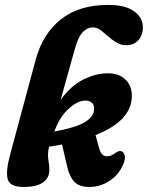

<svg xmlns="http://www.w3.org/2000/svg" viewBox="-20 -752 602 782"><path d="M478.5 -75Q459 -35 422.2 -12.8Q385.5 9.5 343 9.5Q303.5 9.5 283.5 -11Q263.5 -31.5 254 -72L232.5 -163.5Q207.5 -158.5 180 -154.5Q175.5 -137 175.5 -123Q175.5 -107 178.2 -92.8Q181 -78.5 181 -60Q181 -27 154.8 -8.8Q128.5 9.5 77 9.5Q19.5 9.5 11.2 -22.5Q3 -54.5 21 -121.5L126 -511Q154.5 -615 228.5 -673.5Q302.5 -732 421 -732Q490 -732 526 -706.2Q562 -680.5 562 -640Q562 -610 544 -589Q526 -568 494 -568Q472 -568 454 -579Q436 -590 420 -604.2Q404 -618.5 389.2 -629.5Q374.5 -640.5 359 -640.5Q336 -640.5 317.2 -621.5Q298.5 -602.5 284 -550Q273 -510.5 257.8 -455.8Q242.5 -401 227 -345.5Q269.5 -403.5 320.2 -428.5Q371 -453.5 418.5 -453.5Q465.5 -453.5 491.8 -427.2Q518 -401 517 -359.5Q515 -259 369 -202L384 -147.5Q392.5 -115.5 416 -115.5Q434 -115.5 448.5 -128.5Q463 -137.5 469.5 -137Q482 -136.5 487.5 -120.5Q493 -104.5 478.5 -75ZM202 -218 201.5 -216.5Q285 -231.5 321.5 -252.2Q358 -273 362.5 -300Q366 -320.5 356.5 -331.2Q347 -342 328.5 -342.5Q297.5 -343 260.5 -310Q223.5 -277 202 -218Z"/></svg>

Font: Fraunces 144pt SuperSoft
Style: Bold Italic
Weight: 700
Italic angle: -16°
Version: Version 1.000;[0bf87f6ff]